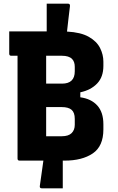

<svg xmlns="http://www.w3.org/2000/svg" viewBox="-20 -870 640 1040"><path d="M196 135Q199 116 204 78.5Q209 41 215 0H86Q75 0 75 -11V-568H41Q30 -568 30 -579V-700H233V-850H349Q360 -850 359 -837Q355 -806 351 -770Q347 -734 343 -699Q418 -695 461 -670.5Q504 -646 522 -610Q540 -574 540 -536V-513Q540 -453 506 -417.5Q472 -382 415 -370V-343Q474 -335 507 -298.5Q540 -262 540 -197V-169Q540 -78 482.5 -39Q425 0 330 0H320V150H206Q193 150 196 135ZM315 -568H230V-417H316Q385 -417 385 -484V-508Q385 -536 370 -551Q353 -568 315 -568ZM230 -132H314Q351 -132 368 -149Q385 -166 385 -194V-226Q385 -260 368 -275Q351 -290 314 -290H230Z"/></svg>

Font: Recursive Mn Lnr St XBd
Style: Regular
Weight: 800
Monospace: yes
Version: Version 1.079;hotconv 1.0.112;makeotfexe 2.5.65598; ttfautoh